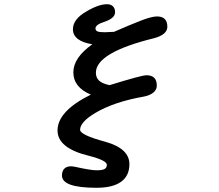

<svg xmlns="http://www.w3.org/2000/svg" viewBox="-20 -749 1040 911"><path d="M274 84Q274 63 285 51.5Q296 40 318 40L334 42Q410 59 438 59Q465 59 476 53Q487 47 487 33Q487 12 401 -10Q253 -46 253 -130Q253 -222 411 -300Q328 -335 328 -406Q328 -475 418 -539Q373 -546 349.5 -564Q326 -582 326 -610Q326 -658 389 -694Q447 -729 488 -729Q506 -729 516 -719Q526 -709 526 -691Q526 -662 474 -645Q433 -632 433 -614Q433 -604 442.5 -600Q452 -596 477 -596L521 -598Q594 -630 653 -653Q701 -671 725 -671Q774 -671 774 -622Q774 -585 712 -568Q435 -500 435 -404Q435 -380 450.5 -366Q466 -352 500 -345Q652 -392 675 -392Q724 -392 724 -343Q724 -324 708.5 -310.5Q693 -297 664 -291Q521 -266 432 -213Q360 -170 360 -133Q360 -121 390.5 -106.5Q421 -92 481 -76Q594 -44 594 30Q594 85 554.5 113.5Q515 142 438 142Q274 142 274 84Z"/></svg>

Font: 寒蝉全圆体 Bold
Style: Regular
Weight: 700
Designer: Warren2060
      Designed by Motoya company      

      [Varela Round]
      Joe Prince(Latin component); Avraham Cornf
Foundry: ChillType
Version: Version 3.200